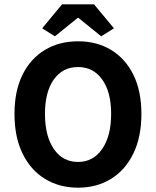

<svg xmlns="http://www.w3.org/2000/svg" viewBox="-20 -856 721 888"><path d="M341 12Q254 12 187.5 -29Q121 -70 84 -146.5Q47 -223 47 -329Q47 -435 84 -510Q121 -585 187.5 -625Q254 -665 341 -665Q428 -665 494 -625Q560 -585 597 -510Q634 -435 634 -329Q634 -223 597 -146.5Q560 -70 494 -29Q428 12 341 12ZM341 -107Q411 -107 452.5 -167Q494 -227 494 -329Q494 -431 452.5 -488.5Q411 -546 341 -546Q270 -546 229 -488.5Q188 -431 188 -329Q188 -227 229 -167Q270 -107 341 -107ZM234 -688 175 -725 267 -836H415L507 -725L448 -688L343 -773H339Z"/></svg>

Font: Assistant
Style: Bold
Weight: 700
Designer: Hebrew By Ben Nathan, Latin by Paul Hunt
Version: Version 3.000